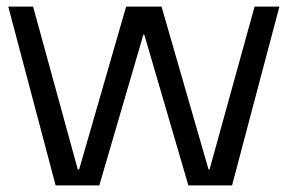

<svg xmlns="http://www.w3.org/2000/svg" viewBox="-20 -560 869 580"><path d="M5 -540H80L215 -48H219L361 -540H468L610 -48H613L749 -540H824L681 0H549L416 -455H413L280 0H148Z"/></svg>

Font: Pathway Extreme 8pt Thin Light
Style: Regular
Weight: 300
Version: Version 1.001;gftools[0.9.26]